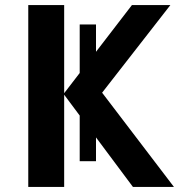

<svg xmlns="http://www.w3.org/2000/svg" viewBox="-20 -734 703 754"><path d="M357 -101H293V-638H357ZM663 0H502L232 -362V0H91V-714H232V-368L498 -714H649L381 -370Z"/></svg>

Font: Noto Sans UI
Style: Bold
Weight: 700
Designer: Monotype Design Team
Foundry: Monotype Imaging Inc.
Version: Version 1.901